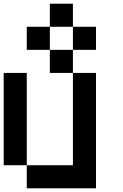

<svg xmlns="http://www.w3.org/2000/svg" viewBox="-20 -1020 665 1040"><path d="M0 -125V-625H125V-125ZM125 -125H375V-625H500V0H125ZM125 -750V-875H250V-750ZM250 -625V-750H375V-625ZM250 -875V-1000H375V-875ZM375 -875H500V-750H375Z"/></svg>

Font: Galmuri7 Regular
Style: Regular
Weight: 400
Designer: Lee Minseo (quiple)
Version: Version 2.399;hotconv 1.1.1;makeotfexe 2.6.0 DEVELOPMENT